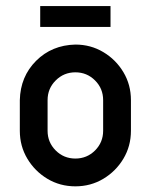

<svg xmlns="http://www.w3.org/2000/svg" viewBox="-20 -624 509 648"><path d="M328.1 -286.1Q328.1 -325.2 300.8 -352.5Q273.4 -379.9 234.4 -379.9Q195.3 -379.9 168 -352.5Q140.6 -325.2 140.6 -286.1V-182.6Q140.6 -143.6 168 -116.2Q195.3 -88.9 234.4 -88.9Q273.4 -88.9 300.8 -116.2Q328.1 -143.6 328.1 -182.6ZM421.9 -286.1V-182.6Q421.9 -130.9 396.5 -88.4Q371.1 -45.9 328.6 -20.5Q286.1 4.9 234.4 4.9Q182.6 4.9 140.1 -20.5Q97.7 -45.9 72.3 -88.4Q46.9 -130.9 46.9 -182.6V-286.1Q48.8 -365.7 101.8 -418.7Q154.8 -471.7 234.4 -473.6Q286.1 -473.6 328.6 -448.2Q371.1 -422.9 396.5 -380.4Q421.9 -337.9 421.9 -286.1ZM353 -533.2H115.7V-603.5H353Z"/></svg>

Font: Lambda
Style: Regular
Weight: 400
Designer: GGBotNet
Version: 0.22